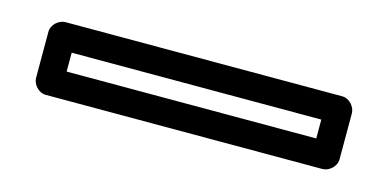

<svg xmlns="http://www.w3.org/2000/svg" viewBox="-31 -114 697 344"><g transform="rotate(15 317.5 57.5)"><path d="M85 40H548V75H85ZM60 -10C49.3 -10 35 -0.1 35 15V100C35 110.7 44.9 125 60 125H573C583.7 125 598 115.1 598 100V15C598 4.3 588.1 -10 573 -10Z"/></g></svg>

Font: Hussar Ekologiczny
Style: Regular
Weight: 400
Foundry: Cannot Into Space Fonts
Version: Version 0.97